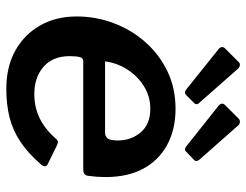

<svg xmlns="http://www.w3.org/2000/svg" viewBox="-108 -682 799 624"><g transform="rotate(90 292.0 -369.5)"><path d="M268 10Q197 10 144.5 -19Q92 -48 62.5 -99.5Q33 -151 33 -219Q33 -281 54.5 -338.5Q76 -396 116 -441.5Q156 -487 211 -513.5Q266 -540 333 -540Q400 -540 450 -513Q500 -486 527.5 -435.5Q555 -385 555 -312Q555 -299 554 -285Q553 -271 551 -256Q550 -248 545 -244Q540 -240 529 -240H178Q168 -240 165 -228.5Q162 -217 162 -196Q162 -141 196.5 -111Q231 -81 285 -81Q328 -81 364 -98.5Q400 -116 432 -153Q437 -158 442 -157.5Q447 -157 453 -154L510 -126Q527 -119 515 -104Q478 -61 440.5 -36Q403 -11 361 -0.5Q319 10 268 10ZM412 -311Q422 -311 429 -319Q436 -327 436 -352Q436 -396 409.5 -427Q383 -458 333 -458Q293 -458 260 -437.5Q227 -417 205.5 -383.5Q184 -350 179 -311ZM182 -746Q186 -750 192 -749Q198 -748 201 -745L313 -618Q317 -615 318 -610Q319 -605 314 -600L288 -574Q282 -569 277 -571Q272 -573 265 -579L144 -676Q125 -689 137 -701ZM366 -746Q371 -750 377 -749Q383 -748 386 -745L498 -618Q501 -615 502.5 -609.5Q504 -604 499 -600L472 -574Q467 -569 462 -571Q457 -573 450 -579L328 -676Q309 -689 321 -701Z"/></g></svg>

Font: Libre Franklin Thin SemiBold
Style: Italic
Weight: 600
Italic angle: -8°
Version: Version 3.000